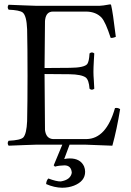

<svg xmlns="http://www.w3.org/2000/svg" viewBox="-20 -672 607 892"><path d="M280.3 96.2Q253.9 96.7 235.4 102.1L229.5 96.2L269.5 0H151.9Q136.7 0 92.3 2Q43.9 4.4 20 4.9Q11.7 -6.8 20 -18.1Q75.2 -20.5 88.4 -33.7Q103.5 -50.8 106 -108.9Q107.9 -191.9 107.9 -320.8Q107.9 -454.6 106 -536.1Q103.5 -600.1 85 -614.3Q69.8 -625 20 -627Q11.7 -638.7 20 -649.9Q44.9 -649.4 92.3 -647Q134.8 -645 149.9 -645H441.9Q454.6 -645 492.2 -651.9Q495.6 -650.4 496.1 -648.9Q503.9 -618.2 518.1 -501Q503.4 -494.6 494.1 -496.1Q470.7 -568.8 452.1 -589.8Q426.3 -617.2 381.8 -618.2H226.1Q195.3 -618.2 189.9 -582Q189.5 -577.6 189 -574.2L187 -356L304.2 -356.9Q372.6 -357.4 385.7 -375Q394 -387.2 396 -423.8Q407.2 -433.1 418 -423.8Q417.5 -411.6 416 -390.1Q414.1 -357.4 414.1 -337.9Q414.1 -321.3 416 -297.9Q417.5 -275.4 418 -259.8Q406.7 -250.5 396 -259.8Q393.1 -300.3 378.4 -312Q358.4 -326.2 304.2 -327.1L187 -328.1Q187 -328.1 189 -71.8Q189 -69.8 189 -68.8Q193.4 -28.3 226.1 -25.9H381.8Q473.6 -27.3 514.2 -169.9Q525.9 -172.4 535.6 -166.5Q537.6 -165.5 538.1 -165Q522.9 -70.8 502 4.9Q501 4.9 374 0H303.2L278.3 66.9Q291 64 304.2 64Q353.5 64 370.6 101.1Q375.5 113.3 375.5 126Q375.5 169.9 323.7 190.4Q298.3 200.2 268.6 200.2Q232.4 199.7 194.3 183.1Q195.3 166.5 204.6 157.2Q242.2 171.4 262.2 170.9Q307.6 163.6 313.5 130.9Q311.5 97.2 280.3 96.2Z"/></svg>

Font: Linux Libertine Display O
Style: Regular
Weight: 400
Designer: Philipp H. Poll
Foundry: Philipp H. Poll
Version: Version 5.0.9